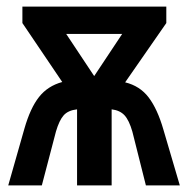

<svg xmlns="http://www.w3.org/2000/svg" viewBox="-20 -563 570 583"><path d="M54 -172Q72 -235 98.5 -268.5Q125 -302 169 -314L48 -493V-543H485V-493L360 -313Q405 -302 431.5 -267Q458 -232 476 -170L526 0H423L382 -163Q372 -198 358 -213Q344 -228 319 -231V0H214V-231Q187 -228 173.5 -213Q160 -198 150 -164L107 0H5ZM266 -332 351 -460H181Z"/></svg>

Font: Noto Sans Mono Condensed SemiBold
Style: Regular
Weight: 600
Width: 3
Designer: Monotype Design Team
Foundry: Monotype Imaging Inc.
Version: Version 2.014